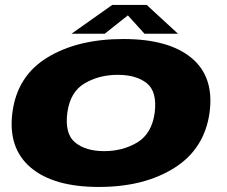

<svg xmlns="http://www.w3.org/2000/svg" viewBox="-20 -755 922 780"><path d="M381.5 4.5Q565.5 4.5 688.2 -72.8Q811 -150 831.5 -298.5Q850.5 -443 757.8 -519.8Q665 -596.5 481 -596.5Q296 -596.5 173 -521.8Q50 -447 30.5 -298.5Q11.5 -154 104.2 -74.8Q197 4.5 381.5 4.5ZM403.5 -141Q328.5 -141 285.5 -176Q242.5 -211 253.5 -297Q265 -382 324 -416.5Q383 -451 458 -451Q534 -451 576.5 -416.8Q619 -382.5 608.5 -297Q596.5 -211.5 537.5 -176.2Q478.5 -141 403.5 -141ZM270.5 -618H405.5L499.5 -692.5L567 -618H703L576 -735H436Z"/></svg>

Font: Anybody Expanded ExtraBold
Style: Italic
Weight: 800
Width: 7
Italic angle: -10°
Version: Version 1.113;gftools[0.9.25]